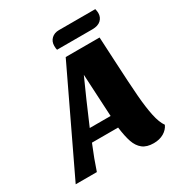

<svg xmlns="http://www.w3.org/2000/svg" viewBox="-252 -947 1032 1100"><g transform="rotate(-30 264.0 -396.5)"><path d="M446 20Q400 20 373.5 -1Q347 -22 334 -60Q321 -98 313 -160H140Q104 -73 80 0H-60L255 -660H479L487 -505Q495 -345 501.5 -263.5Q508 -182 520 -125.5Q532 -69 553 -40Q541 -13 513 3.5Q485 20 446 20ZM186 -274 171 -239H309L294 -520Q233 -385 186 -274ZM543 -785Q543 -757 523.5 -739Q504 -721 467 -721H233Q230 -730 230 -748Q230 -777 249 -795Q268 -813 298 -813H539Q543 -797 543 -785Z"/></g></svg>

Font: Sansita ExtraBold Italic
Style: Regular
Weight: 800
Italic angle: -11°
Designer: Pablo Cosgaya
Foundry: Omnibus-Type
Version: Version 1.006